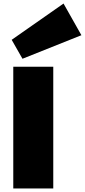

<svg xmlns="http://www.w3.org/2000/svg" viewBox="-20 -1065 480 1085"><path d="M55 0V-688H281V0ZM107 -733 46 -840 339 -1045 440 -866Z"/></svg>

Font: Paytone One
Style: Regular
Weight: 400
Designer: Vernon Adams
Foundry: Vernon Adams
Version: Version 1.002; ttfautohint (v1.8.4.7-5d5b);gftools[0.9.23]